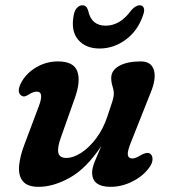

<svg xmlns="http://www.w3.org/2000/svg" viewBox="-20 -712 660 744"><path d="M561.5 -116.5Q570.5 -110.5 571 -96.5Q571.5 -82.5 561 -66.5Q537.5 -31.5 495 -9.8Q452.5 12 409 12Q337 12 337 -43Q337 -62 347.5 -86.8Q358 -111.5 372.5 -146Q314 -58.5 250.2 -23.2Q186.5 12 130 12Q86.5 12 68.8 -9.5Q51 -31 54 -69Q57 -107 76.5 -157L129.5 -298Q152.5 -357 122.5 -357Q109 -357 91 -345.5Q82.5 -340 75.8 -338.5Q69 -337 61.5 -342.5Q43.5 -356.5 62.5 -392.5Q82 -428.5 120.5 -451.2Q159 -474 205 -474Q265.5 -474 279.5 -435.8Q293.5 -397.5 270 -332L216.5 -181Q201.5 -139.5 206 -119.8Q210.5 -100 237.5 -100Q263.5 -100 294 -119.5Q324.5 -139 352 -175Q379.5 -211 396 -260.5Q410 -301.5 415.5 -319.2Q421 -337 421 -349.5Q421 -363 416 -377.8Q411 -392.5 411 -410Q411 -439.5 442 -456.8Q473 -474 525.5 -474Q566.5 -474 576.5 -440Q586.5 -406 562 -348.5L490 -167Q473.5 -127.5 475.2 -112.8Q477 -98 493.5 -98Q505.5 -98 527 -111.5Q549 -124 561.5 -116.5ZM389.5 -612.5Q445.5 -612.5 488 -671.5Q505.5 -691.5 521 -691.5Q533 -691.5 537 -681.5Q541 -671.5 535 -655Q514.5 -593 467.5 -558.5Q420.5 -524 366 -524Q311.5 -524 282.5 -558.5Q253.5 -593 266 -655Q269 -671.5 278.2 -681.5Q287.5 -691.5 300 -691.5Q315 -691.5 321.5 -671.5Q333.5 -612.5 389.5 -612.5Z"/></svg>

Font: Fraunces 9pt S100 SemiBold
Style: Italic
Weight: 600
Italic angle: -16°
Version: Version 1.000; ttfautohint (v1.8.3)